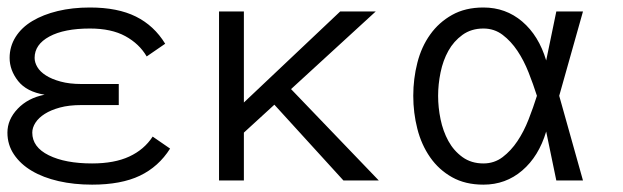

<svg xmlns="http://www.w3.org/2000/svg" viewBox="-20 -486 1678 517"><path d="M5.9 -330.1Q5.9 -360.8 22 -386.5Q38.1 -412.1 67.1 -429.4Q96.2 -446.8 135.5 -456.3Q174.8 -465.8 222.2 -465.8Q296.9 -465.8 345.9 -441.4Q395 -417 424.8 -368.2L375 -334Q355 -368.2 317.4 -388.7Q279.8 -409.2 222.2 -409.2Q152.8 -409.2 113 -387.7Q73.2 -366.2 73.2 -330.1Q73.2 -317.9 80.6 -305.4Q87.9 -293 103.5 -283Q119.1 -272.9 143.1 -266.4Q167 -259.8 199.2 -259.8H299.8V-203.1H199.2Q166 -203.1 141.6 -196.5Q117.2 -189.9 100.6 -179.4Q84 -168.9 75.4 -155.5Q66.9 -142.1 66.9 -128.9Q66.9 -89.8 111.3 -67.9Q155.8 -45.9 228 -45.9Q288.1 -45.9 328.1 -64.5Q368.2 -83 391.1 -118.2L438 -85.9Q407.2 -37.1 356.7 -12.9Q306.2 11.2 228 11.2Q179.2 11.2 137.7 1.7Q96.2 -7.8 65.7 -25.9Q35.2 -43.9 17.6 -70.1Q0 -96.2 0 -128.9Q0 -164.1 27.6 -193.1Q55.2 -222.2 100.1 -231Q51.8 -238.8 28.8 -267.8Q5.9 -296.9 5.9 -330.1Z M1000 0H904.8L718.8 -204.1L636.7 -128.9V0H569.8V-455.1H636.7V-210L896 -455.1H991.7L763.7 -246.1Z M1159.7 -228Q1159.7 -196.8 1166.3 -164.8Q1172.9 -132.8 1187.3 -106.4Q1201.7 -80.1 1225.3 -63Q1249 -45.9 1281.7 -45.9Q1311 -45.9 1333.5 -63Q1356 -80.1 1373.3 -106Q1390.6 -131.8 1403.3 -164.3Q1416 -196.8 1425.8 -228Q1416 -258.8 1403.3 -291Q1390.6 -323.2 1373.3 -349.1Q1356 -375 1333.5 -392.1Q1311 -409.2 1281.7 -409.2Q1249 -409.2 1225.3 -392.1Q1201.7 -375 1187.3 -349.1Q1172.9 -323.2 1166.3 -291Q1159.7 -258.8 1159.7 -228ZM1092.8 -228Q1092.8 -273.9 1103.8 -316.9Q1114.7 -359.9 1138.2 -392.8Q1161.6 -425.8 1197.3 -445.8Q1232.9 -465.8 1281.7 -465.8Q1341.8 -465.8 1386.2 -428Q1430.7 -390.1 1450.7 -323.2L1478 -455.1H1549.8L1485.8 -228L1549.8 0H1478L1450.7 -131.8Q1430.7 -64.9 1386.2 -26.9Q1341.8 11.2 1281.7 11.2Q1232.9 11.2 1197.3 -8.8Q1161.6 -28.8 1138.2 -62.5Q1114.7 -96.2 1103.8 -139.2Q1092.8 -182.1 1092.8 -228Z"/></svg>

Font: Anonymous Pro
Style: Regular
Weight: 400
Monospace: yes
Designer: Mark Simonson
Version: Version 1.002